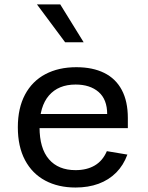

<svg xmlns="http://www.w3.org/2000/svg" viewBox="-20 -826 660 858"><path d="M321 -525.7Q394 -525.7 445.6 -500.2Q497.2 -474.8 524.2 -424Q551.3 -373.2 551.3 -298.5V-253.3H131.8V-316.7H484.2L459 -294.8V-315.5Q459 -381.8 420.6 -415Q382.2 -448.2 317.8 -448.2Q241 -448.2 198.8 -399.4Q156.7 -350.7 156.7 -257.3Q156.7 -163 198.7 -114.3Q240.7 -65.7 317.8 -65.7Q368.2 -65.7 403.7 -86.7Q439.2 -107.7 457.5 -150.5L549.3 -135.2Q531.8 -87.5 499.1 -54.6Q466.3 -21.7 420.4 -4.8Q374.5 12 317.7 12Q240.2 12 182.1 -19Q124 -50 91.8 -110.4Q59.7 -170.8 59.7 -257.3Q59.7 -342.8 91.8 -403.2Q124 -463.5 182.9 -494.6Q241.8 -525.7 321 -525.7ZM271 -637.2 145.2 -806.2H249.3L353.8 -637.2Z"/></svg>

Font: Monaspace Neon Var
Style: Regular
Weight: 400
Designer: Riley Cran and the Lettermatic Team
Version: Version 1.000 (Monaspace Neon Var)